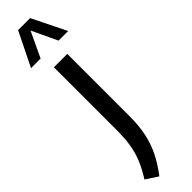

<svg xmlns="http://www.w3.org/2000/svg" viewBox="-384 -779 983 983"><g transform="rotate(-45 107.5 -287.5)"><path d="M46 233 -19.5 190Q9 145.5 26.2 104.5Q43.5 63.5 51.2 18Q59 -27.5 59 -86V-544H156V-92Q156 -26 145 28Q134 82 109.8 131.5Q85.5 181 46 233ZM-27 -623.5 64 -808H151L242 -623.5H172.5L107.5 -761.5L42.5 -623.5Z"/></g></svg>

Font: Encode Sans Cnd Md
Style: Regular
Weight: 500
Width: 3
Designer: Multiple Designers
Foundry: Impallari Type
Version: Version 3.002; ttfautohint (v1.8.3) -l 8 -r 50 -G 200 -x 14 